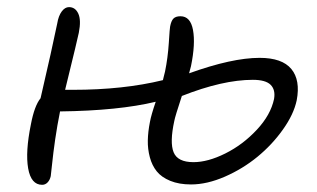

<svg xmlns="http://www.w3.org/2000/svg" viewBox="-20 -533 883 534"><path d="M97.2 -19Q66.4 -19 58.3 -64.7Q50.3 -110.4 65.9 -187Q75.7 -238.8 92.8 -259.8Q125.5 -400.9 139.2 -467.8Q142.6 -488.8 151.6 -501Q160.6 -513.2 171.9 -513.2Q189.5 -513.2 197.8 -495.1Q206.1 -477.1 199.2 -441.9Q197.8 -433.1 161.1 -283.2H183.1Q323.2 -283.2 433.1 -310.1Q434.1 -314 436 -322Q438 -330.1 439 -334Q446.8 -372.1 449.5 -413.6Q452.1 -455.1 453.1 -459Q456.1 -475.1 462.4 -481.4Q468.8 -487.8 481.9 -487.8Q509.8 -487.8 516.8 -449.5Q523.9 -411.1 511.2 -349.1Q510.7 -346.2 505.9 -329.1Q625.5 -372.1 702.1 -372.1Q764.6 -372.1 790.3 -341.1Q815.9 -310.1 805.2 -253.9Q796.9 -214.8 766.8 -172.6Q736.8 -130.4 696 -96.9Q655.3 -63.5 605.5 -41.7Q555.7 -20 511.2 -20Q478 -20 453.6 -30Q429.2 -40 416 -56.4Q402.8 -72.8 396.7 -95.7Q390.6 -118.7 391.1 -142.6Q391.6 -166.5 397 -193.8Q400.4 -212.9 413.1 -250Q309.6 -225.1 147 -223.1Q139.2 -184.6 133.5 -145.5Q127.9 -106.4 125 -77.9Q122.1 -49.3 121.1 -43Q118.7 -32.2 112.3 -25.6Q106 -19 97.2 -19ZM464.8 -196.8Q451.7 -136.7 462.9 -109.4Q474.1 -82 518.1 -82Q558.1 -82 606.7 -106.2Q655.3 -130.4 694.1 -171.9Q732.9 -213.4 742.2 -257.8Q746.6 -283.2 732.7 -297.1Q718.8 -311 683.1 -311Q599.6 -311 485.8 -266.1Q466.8 -208.5 464.8 -196.8Z"/></svg>

Font: Shantell Sans Irregular
Style: Italic
Weight: 300
Italic angle: -11.31°
Designer: Stephen Nixon, Anya Danilova, Shantell Martin
Foundry: Arrow Type
Version: Version 1.006;[9816181b4]